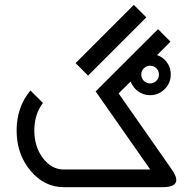

<svg xmlns="http://www.w3.org/2000/svg" viewBox="-20 -775 799 795"><path d="M601.6 -429.7Q616.7 -429.7 627.4 -440.4Q638.2 -451.2 638.2 -466.3Q638.2 -481.9 627.4 -492.4Q616.7 -502.9 601.6 -502.9Q586.4 -502.9 575.7 -492.4Q564.9 -481.9 564.9 -466.3Q564.9 -451.2 575.7 -440.4Q586.4 -429.7 601.6 -429.7ZM653.3 0H244.1Q163.1 0 106 -68.6Q48.8 -137.2 48.8 -234.4Q48.8 -331.5 106 -400.4L157.7 -348.6Q122.1 -301.3 122.1 -234.4Q122.1 -167.5 157.7 -120.4Q193.4 -73.2 244.1 -73.2H602.1L376 -396.5L634.3 -654.3L686 -602.5L630.4 -546.9Q647.9 -541 662.1 -527.3Q687 -502.4 687 -466.3Q687 -431.2 661.9 -406Q636.7 -380.9 601.6 -380.9Q566.4 -380.9 541 -406.2Q526.9 -420.4 521 -437.5L471.2 -388.2L691.4 -73.2Q710 -46.4 710 -29.8Q710 0 653.3 0ZM585.9 -703.1 344.7 -461.9 293 -513.7 534.2 -754.9Z"/></svg>

Font: Catrinity
Style: Regular
Weight: 400
Designer: Alexander Lange
Foundry: High-Logic / Made with FontCreator
Version: Version 2.090;May 20, 2024;FontCreator 15.0.0.2974 64-bit